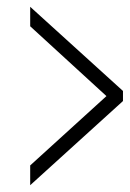

<svg xmlns="http://www.w3.org/2000/svg" viewBox="-20 -504 384 568"><path d="M69.3 43.9V-14.6L294.9 -219.7L69.3 -426.3V-483.9L343.8 -234.9V-205.1Z"/></svg>

Font: RIT Meera New
Style: Regular
Weight: 400
Designer: Hussain K H
Foundry: RIT
Version: 1.6.2